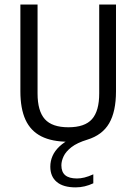

<svg xmlns="http://www.w3.org/2000/svg" viewBox="-20 -615 599 843"><path d="M415.6 -595H489.3V-214.1Q489.3 -125.4 459.3 -73.7Q429.3 -22 363.4 -1.8Q318.5 11.9 293.8 31.1Q269.1 50.4 259.3 71.3Q249.5 92.2 249.5 110.9Q249.5 140.1 266.5 154.4Q283.5 168.6 318 168.6Q333.6 168.6 350.8 164.4Q368 160.2 389.7 150.4V189.8Q370.9 198.5 351.8 203.1Q332.6 207.7 312 207.7Q257.8 207.7 229.4 184Q200.9 160.3 200.9 116.8Q200.9 92.1 210.7 69.7Q220.4 47.4 241.3 27.7Q262.3 7.9 296 -8.5L295.9 7.3H280.3Q208 7.3 161.3 -16.4Q114.6 -40.1 92 -89Q69.5 -138 69.5 -214.1V-595H144.9V-204.8Q144.9 -127.7 176.8 -91.9Q208.7 -56.2 280.3 -56.2Q352.3 -56.2 383.9 -91.9Q415.6 -127.7 415.6 -204.8Z"/></svg>

Font: Encode Sans SC Condensed Thin
Style: Regular
Weight: 100
Width: 3
Designer: Multiple Designers
Foundry: Impallari Type
Version: Version 3.002